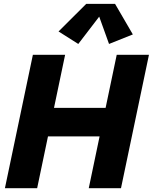

<svg xmlns="http://www.w3.org/2000/svg" viewBox="-20 -992 805 1012"><path d="M5.9 0 153.3 -703.1H323.2L264.6 -423.3H536.6L595.2 -703.1H765.1L617.7 0H447.8L504.9 -272.9H232.9L175.8 0ZM392.6 -760.3 288.6 -826.2 434.6 -971.7H586.4L680.2 -810.5L554.7 -760.3L502.9 -904.3Z"/></svg>

Font: Schibsted Grotesk ExtraBold
Style: Italic
Weight: 800
Italic angle: -12°
Designer: Bakken & Baeck AS, Henrik Kongsvoll
Foundry: Schibsted ASA
Version: Version 1.100; ttfautohint (v1.8.4.7-5d5b);gftools[0.9.25]